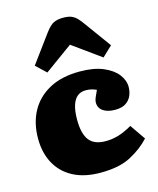

<svg xmlns="http://www.w3.org/2000/svg" viewBox="-123 -914 835 1014"><g transform="rotate(-15 294.0 -407.0)"><path d="M301 14Q212 14 151 -18.5Q90 -51 58.5 -109.5Q27 -168 27 -245Q27 -330 62 -394Q97 -458 164.5 -494.5Q232 -531 331 -531Q407 -531 458 -509.5Q509 -488 534.5 -455Q560 -422 560 -386Q560 -361 550.5 -338.5Q541 -316 519.5 -301.5Q498 -287 460 -287Q420 -287 395.5 -303.5Q371 -320 371 -351Q371 -361 376.5 -375Q382 -389 394 -414Q381 -420 367 -423.5Q353 -427 335 -427Q309 -427 290.5 -412.5Q272 -398 262 -367Q252 -336 252 -288Q252 -212 279.5 -176Q307 -140 369 -140Q404 -140 437.5 -149.5Q471 -159 515 -184L573 -100Q530 -53 466.5 -19.5Q403 14 301 14ZM165 -570 110 -622 221 -773Q247 -808 267.5 -818Q288 -828 319 -828Q349 -828 366 -820.5Q383 -813 396.5 -798.5Q410 -784 426 -761L527 -622L472 -570L318 -681Z"/></g></svg>

Font: Literata Black
Style: Regular
Weight: 900
Designer: Latin by Veronika Burian and Jose Scaglione. Greek by Irene Vlachou. Cyrillic by Vera Evstafieva.
Foundry: TypeTogether
Version: Version 3.103;gftools[0.9.29]